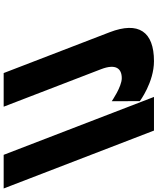

<svg xmlns="http://www.w3.org/2000/svg" viewBox="-172 -942 880 1073"><g transform="rotate(-90 268.5 -405.0)"><path d="M-59.8 -825H-247.8L75.8 15H263.8ZM397.2 -825H209.2L418.7 -281C450.7 -198 422.4 -165 368.4 -165C320.4 -165 239.9 -221 239.9 -221L240.3 -64C240.3 -64 345.8 15 463.8 15C628.8 15 687.6 -71 625.2 -233Z"/></g></svg>

Font: Hussar
Style: BdOpOblFour
Weight: 700
Foundry: Cannot Into Space Fonts
Version: Version 2.00